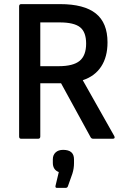

<svg xmlns="http://www.w3.org/2000/svg" viewBox="-20 -675 614 934"><path d="M83 0Q73 0 73 -11V-644Q73 -655 83 -655H272Q389 -655 446 -609.5Q503 -564 503 -469Q503 -398 472 -351Q441 -304 383 -285V-284L536 -13Q542 0 528 0H434Q425 0 421 -7L277 -270H176V-11Q176 0 165 0ZM176 -353H265Q336 -353 367.5 -379Q399 -405 399 -463Q399 -519 369.5 -542.5Q340 -566 270 -566H176ZM257 239Q248 239 250 229L266 162Q237 151 237 117V100Q237 79 250.5 66.5Q264 54 287 54Q340 54 340 100V119Q340 145 332 170L310 232Q307 239 299 239Z"/></svg>

Font: Sofia Sans Extra Cond
Style: Bold
Weight: 700
Width: 1
Designer: Botio Nikoltchev, Ani Petrova
Foundry: lettersoup
Version: Version 4.100; ttfautohint (v1.8.3)